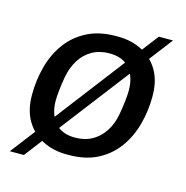

<svg xmlns="http://www.w3.org/2000/svg" viewBox="-95 -655 775 802"><g transform="rotate(15 292.5 -253.5)"><path d="M250 10Q191.5 10 145.5 -13.5Q99.5 -37 72.6 -82.1Q45.8 -127.2 45.8 -193.5Q45.8 -258 62 -317.2Q78.2 -376.5 112 -422.1Q145.8 -467.8 198 -494.4Q250.2 -521 321.5 -521H330Q388.5 -521 434.4 -497.5Q480.2 -474 507 -429Q533.8 -384 533.8 -317.5Q533.8 -253 517.5 -193.8Q501.2 -134.5 467.6 -88.9Q434 -43.2 382.2 -16.6Q330.5 10 258.5 10ZM265.2 -66.8Q307 -66.8 339 -84.6Q371 -102.5 392 -135.4Q413 -168.2 420.2 -210.8Q425.8 -242 428.8 -269Q431.8 -296 431.8 -315Q431.8 -373.5 402.5 -408.9Q373.2 -444.2 314.2 -444.2Q272.5 -444.2 240.5 -426.4Q208.5 -408.5 188 -376.1Q167.5 -343.8 159.2 -300.2Q153.8 -269 150.8 -242Q147.8 -215 147.8 -196Q147.8 -137.5 177.4 -102.1Q207 -66.8 265.2 -66.8ZM17.5 58.5 494.8 -564.8H556.2L78.2 58.5Z"/></g></svg>

Font: Chivo Medium
Style: Italic
Weight: 500
Italic angle: -8.05°
Designer: Hector Gatti
Foundry: Omnibus-Type
Version: Version 2.002